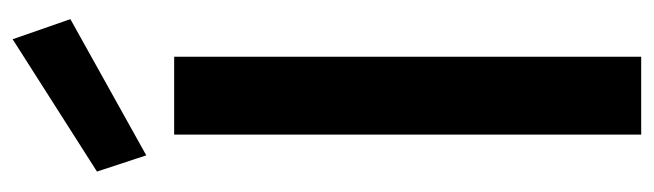

<svg xmlns="http://www.w3.org/2000/svg" viewBox="-376 -632 1009 296"><g transform="rotate(-90 128.0 -484.5)"><path d="M68 0V-720H188V0ZM36 -763 11 -839 215 -969 246 -880Z"/></g></svg>

Font: DM Sans 12pt SemiBold
Style: Regular
Weight: 600
Version: Version 4.004;gftools[0.9.30]